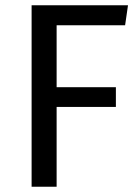

<svg xmlns="http://www.w3.org/2000/svg" viewBox="-20 -709 531 729"><path d="M466 -689 455 -613H195V-378H420V-303H195V0H100V-689Z"/></svg>

Font: Fira Sans
Style: Regular
Weight: 400
Designer: Carrois Corporate & Edenspiekermann AG
Foundry: Carrois Corporate GbR & Edenspiekermann AG
Version: Version 4.106;PS 004.106;hotconv 1.0.70;makeotf.lib2.5.58329